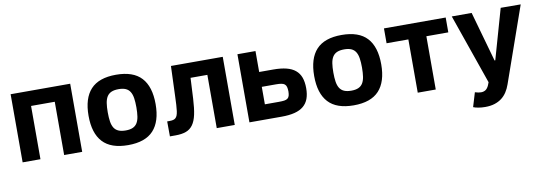

<svg xmlns="http://www.w3.org/2000/svg" viewBox="-57 -932 4276 1514"><g transform="rotate(-10 2081.0 -175.0)"><path d="M60.4 0V-545.5H537.3V0H392.8V-426.5H203.1V0Z M636 -270.6Q636 -410.9 701.5 -481.7Q767 -552.6 904.5 -552.6Q1041.9 -552.6 1107.4 -481.7Q1172.9 -410.9 1172.9 -270.6Q1172.9 -131.4 1107.4 -60.4Q1041.9 10.7 904.5 10.7Q767 10.7 701.5 -60.4Q636 -131.4 636 -270.6ZM789.8 -271.7Q789.8 -229.4 794.6 -198.3Q799.4 -167.3 812.1 -146.8Q824.9 -126.4 847.5 -116.5Q870 -106.5 905.2 -106.5Q940 -106.5 962.2 -116.5Q984.4 -126.4 997 -146.8Q1009.6 -167.3 1014.4 -198.3Q1019.2 -229.4 1019.2 -271.7Q1019.2 -313.9 1014.4 -345.2Q1009.6 -376.4 997 -396.8Q984.4 -417.3 962.2 -427.2Q940 -437.1 905.2 -437.1Q870 -437.1 847.5 -427.2Q824.9 -417.3 812.1 -396.8Q799.4 -376.4 794.6 -345.2Q789.8 -313.9 789.8 -271.7Z M1239 -120H1257.1Q1274.5 -120 1286.6 -122.9Q1298.7 -125.7 1306.8 -133.2Q1315 -140.6 1320 -153.6Q1324.9 -166.5 1327.8 -187Q1330.6 -207.4 1332.2 -236.2Q1333.8 -264.9 1335.2 -304L1344.1 -545.5H1758.9V0H1614.7V-426.5H1480.1L1471.6 -259.9Q1467.7 -184.7 1456.9 -134.6Q1446 -84.5 1424.5 -54.7Q1403.1 -24.9 1369.1 -12.4Q1335.2 0 1285.2 0H1239.7Z M2021 -545.5V-377.8H2134.2Q2195 -377.8 2238.5 -366.8Q2282 -355.8 2309.8 -332.7Q2337.7 -309.7 2350.9 -273.8Q2364 -237.9 2364 -188.2Q2364 -139.2 2350.9 -103.7Q2337.7 -68.2 2309.8 -45.1Q2282 -22 2238.5 -11Q2195 0 2134.2 0H1876.4V-545.5ZM2021 -119H2134.2Q2159.8 -119 2176.7 -121.4Q2193.5 -123.9 2203.3 -131.4Q2213.1 -138.8 2217.2 -152.2Q2221.2 -165.5 2221.6 -187.1Q2221.2 -209.5 2217.2 -223.5Q2213.1 -237.6 2203.3 -245.4Q2193.5 -253.2 2176.7 -256Q2159.8 -258.9 2134.2 -258.9H2021Z M2442.5 -270.6Q2442.5 -410.9 2508 -481.7Q2573.5 -552.6 2710.9 -552.6Q2848.4 -552.6 2913.9 -481.7Q2979.4 -410.9 2979.4 -270.6Q2979.4 -131.4 2913.9 -60.4Q2848.4 10.7 2710.9 10.7Q2573.5 10.7 2508 -60.4Q2442.5 -131.4 2442.5 -270.6ZM2596.2 -271.7Q2596.2 -229.4 2601 -198.3Q2605.8 -167.3 2618.6 -146.8Q2631.4 -126.4 2653.9 -116.5Q2676.5 -106.5 2711.6 -106.5Q2746.4 -106.5 2768.6 -116.5Q2790.8 -126.4 2803.4 -146.8Q2816.1 -167.3 2820.8 -198.3Q2825.6 -229.4 2825.6 -271.7Q2825.6 -313.9 2820.8 -345.2Q2816.1 -376.4 2803.4 -396.8Q2790.8 -417.3 2768.6 -427.2Q2746.4 -437.1 2711.6 -437.1Q2676.5 -437.1 2653.9 -427.2Q2631.4 -417.3 2618.6 -396.8Q2605.8 -376.4 2601 -345.2Q2596.2 -313.9 2596.2 -271.7Z M3049.7 -426.5V-545.5H3544V-426.5H3368.3V0H3224.1V-426.5Z M3751.8 -545.5 3864.7 -144.9H3870.4L3984.4 -545.5L4144.5 -544.7L3932.5 58.9Q3921.2 91.6 3903.8 118.4Q3886.4 145.2 3861.7 164.1Q3837 182.9 3804.3 193.2Q3771.7 203.5 3729.4 203.5Q3700.6 203.5 3675.6 199.2Q3650.6 195 3634.2 188.2L3668.3 74.9Q3681.8 79.2 3693.9 81.5Q3706 83.8 3717 83.8Q3737.9 83.8 3753.4 73.5Q3768.8 63.2 3779.5 38.7L3788.4 15.6L3592.7 -545.5Z"/></g></svg>

Font: Cannonade
Style: Bold
Weight: 700
Designer: Rasmus Andersson
Foundry: rsms
Version: Version 3.012;git-f93a4a705